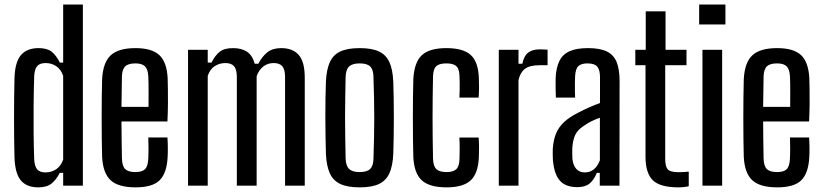

<svg xmlns="http://www.w3.org/2000/svg" viewBox="-20 -820 3633 848"><path d="M149 7.5Q98 7.5 72.2 -23Q46.5 -53.5 44 -124Q43 -162 42.5 -206.2Q42 -250.5 42 -297Q42 -343.5 42.5 -389.2Q43 -435 44 -476.5Q46.5 -547 73 -577.2Q99.5 -607.5 150 -607.5Q188 -607.5 208 -591.8Q228 -576 244.5 -543.5H259V-800H346V0H259V-56.5H244Q228 -25.5 207.2 -9Q186.5 7.5 149 7.5ZM181 -58.5Q207.5 -58.5 228.2 -72.5Q249 -86.5 259 -115V-485Q249 -514 228.2 -527.8Q207.5 -541.5 181.5 -541.5Q155.5 -541.5 144 -527.8Q132.5 -514 131 -483Q129 -421 128.5 -357.2Q128 -293.5 128.5 -232.5Q129 -171.5 131 -117Q132.5 -86.5 143.8 -72.5Q155 -58.5 181 -58.5Z M579 7.5Q502.5 7.5 468.5 -24Q434.5 -55.5 431 -128Q430 -163 429.5 -206.8Q429 -250.5 429 -298Q429 -345.5 429.5 -390.2Q430 -435 431 -470.5Q435 -544.5 469.2 -576Q503.5 -607.5 578 -607.5Q651 -607.5 684 -576.5Q717 -545.5 720.5 -474Q721 -459.5 721.5 -430Q722 -400.5 721.8 -362.2Q721.5 -324 719.5 -283.5H516.5Q516.5 -244.5 517.2 -204.2Q518 -164 518.5 -120Q519.5 -86 533.2 -73Q547 -60 578 -60Q608 -60 620.8 -73Q633.5 -86 635 -120Q636 -136.5 636 -160.2Q636 -184 635 -213H719.5Q721 -195 721.2 -171Q721.5 -147 720.5 -128Q717 -55.5 685.2 -24Q653.5 7.5 579 7.5ZM516.5 -348H636Q636 -376 636.2 -403.2Q636.5 -430.5 636 -451.5Q635.5 -472.5 635 -482.5Q633.5 -513.5 620.5 -526.8Q607.5 -540 578 -540Q546.5 -540 533 -526.8Q519.5 -513.5 518.5 -482.5Q518 -446 517.5 -413Q517 -380 516.5 -348Z M810.5 0V-600H897.5V-543.5H914Q930.5 -576 950.8 -591.8Q971 -607.5 1009.5 -607.5Q1047 -607.5 1071 -591.5Q1095 -575.5 1105 -538.5H1121Q1137.5 -570.5 1160.8 -589Q1184 -607.5 1222 -607.5Q1273 -607.5 1299.5 -577.2Q1326 -547 1326 -476.5V0H1239V-483Q1238.5 -514 1226.5 -527.8Q1214.5 -541.5 1188.5 -541.5Q1163 -541.5 1143.2 -526.5Q1123.5 -511.5 1113.5 -483.5V0H1026V-483Q1025.5 -514 1013.5 -527.8Q1001.5 -541.5 975.5 -541.5Q949.5 -541.5 928.2 -527.8Q907 -514 897.5 -485V0Z M1568.5 7.5Q1515.5 7.5 1483.5 -7.2Q1451.5 -22 1436.8 -54.5Q1422 -87 1419.5 -140Q1418.5 -174.5 1417.8 -215.2Q1417 -256 1417 -299Q1417 -342 1417.5 -383.2Q1418 -424.5 1419.5 -460Q1422 -513 1436.8 -545.5Q1451.5 -578 1483.2 -592.8Q1515 -607.5 1568.5 -607.5Q1622.5 -607.5 1654 -592.5Q1685.5 -577.5 1700 -545.2Q1714.5 -513 1717 -460Q1718 -425.5 1718.8 -384.5Q1719.5 -343.5 1719.5 -300.8Q1719.5 -258 1718.8 -216.8Q1718 -175.5 1717 -140Q1714.5 -87.5 1700 -55Q1685.5 -22.5 1654 -7.5Q1622.5 7.5 1568.5 7.5ZM1568.5 -60Q1601 -60 1615 -73.8Q1629 -87.5 1629.5 -120Q1631 -169 1632 -213Q1633 -257 1633 -300Q1633 -343 1632 -387.2Q1631 -431.5 1629.5 -480Q1629 -512.5 1615.2 -526.2Q1601.5 -540 1568.5 -540Q1536 -540 1521.8 -526.2Q1507.5 -512.5 1506.5 -480Q1505.5 -431.5 1504.8 -387.2Q1504 -343 1504 -300Q1504 -257 1504.8 -212.8Q1505.5 -168.5 1506.5 -120Q1507.5 -87.5 1522 -73.8Q1536.5 -60 1568.5 -60Z M2009 -389Q2010 -403.5 2010.2 -421.2Q2010.5 -439 2010.2 -455.2Q2010 -471.5 2009.5 -482.5Q2009 -515.5 1995.5 -527.8Q1982 -540 1951.5 -540Q1920.5 -540 1907 -527.8Q1893.5 -515.5 1892.5 -482.5Q1891.5 -433.5 1891 -388.8Q1890.5 -344 1890.5 -300.8Q1890.5 -257.5 1891 -213Q1891.5 -168.5 1892.5 -120Q1893.5 -86 1907.2 -73Q1921 -60 1952.5 -60Q1982 -60 1995.5 -73Q2009 -86 2009.5 -120Q2010 -137.5 2010.2 -160.8Q2010.5 -184 2009 -212.5H2094Q2095.5 -194.5 2095.8 -170.8Q2096 -147 2095 -128Q2092.5 -55.5 2059.5 -24Q2026.5 7.5 1952.5 7.5Q1876.5 7.5 1842.5 -24Q1808.5 -55.5 1805.5 -128Q1804.5 -163 1804 -207Q1803.5 -251 1803.5 -298.2Q1803.5 -345.5 1804 -390.2Q1804.5 -435 1805.5 -470.5Q1809.5 -544.5 1843 -576Q1876.5 -607.5 1951.5 -607.5Q2026.5 -607.5 2059.8 -576.5Q2093 -545.5 2095 -473.5Q2096 -455 2095.8 -431.2Q2095.5 -407.5 2094 -389Z M2183 0V-600H2270V-538.5H2287Q2294.5 -574.5 2313.5 -588.2Q2332.5 -602 2364 -602Q2373.5 -602 2383 -601.5Q2392.5 -601 2398.5 -600.5V-532H2365Q2319.5 -532 2298.5 -516Q2277.5 -500 2270 -466.5V0Z M2530.5 6.5Q2477.5 6.5 2452.2 -22.8Q2427 -52 2422 -114Q2421.5 -126 2421.2 -139Q2421 -152 2421.5 -163.5Q2424 -200 2435 -228.2Q2446 -256.5 2470.2 -279.8Q2494.5 -303 2536 -323.5Q2558.5 -335.5 2582 -345.8Q2605.5 -356 2630 -365V-480Q2630 -511 2618 -525.5Q2606 -540 2574.5 -540Q2547 -540 2534.2 -527.8Q2521.5 -515.5 2520 -482.5Q2519.5 -472 2519.2 -455Q2519 -438 2519.2 -420Q2519.5 -402 2520 -389H2435Q2434.5 -405 2434 -429.8Q2433.5 -454.5 2434 -474Q2436 -521 2450.5 -550.5Q2465 -580 2495.8 -593.8Q2526.5 -607.5 2577 -607.5Q2630 -607.5 2660.5 -592.5Q2691 -577.5 2703.8 -545.2Q2716.5 -513 2716.5 -461.5L2716 0H2629V-56.5H2616Q2603.5 -25.5 2584.2 -9.5Q2565 6.5 2530.5 6.5ZM2562.5 -58.5Q2586.5 -58.5 2603.2 -72.5Q2620 -86.5 2629.5 -112V-300Q2612 -294 2594.2 -285.5Q2576.5 -277 2556 -262.5Q2528 -244 2518.5 -219.5Q2509 -195 2507.5 -163.5Q2507.5 -154 2507.5 -142.8Q2507.5 -131.5 2508 -120.5Q2510.5 -90.5 2524.8 -74.5Q2539 -58.5 2562.5 -58.5Z M2976.5 7.5Q2895.5 7.5 2863.2 -24Q2831 -55.5 2831 -128V-532H2786V-600H2832V-770H2919.5V-600H3012V-532H2918V-119Q2918 -85.5 2928.8 -72.5Q2939.5 -59.5 2977.5 -59.5Q2991 -59.5 3000.5 -60.2Q3010 -61 3022 -62V2.5Q3012 5 3000.2 6.2Q2988.5 7.5 2976.5 7.5Z M3068 -712V-800H3184V-712ZM3082.5 0V-600H3169.5V0Z M3413 7.5Q3336.5 7.5 3302.5 -24Q3268.5 -55.5 3265 -128Q3264 -163 3263.5 -206.8Q3263 -250.5 3263 -298Q3263 -345.5 3263.5 -390.2Q3264 -435 3265 -470.5Q3269 -544.5 3303.2 -576Q3337.5 -607.5 3412 -607.5Q3485 -607.5 3518 -576.5Q3551 -545.5 3554.5 -474Q3555 -459.5 3555.5 -430Q3556 -400.5 3555.8 -362.2Q3555.5 -324 3553.5 -283.5H3350.5Q3350.5 -244.5 3351.2 -204.2Q3352 -164 3352.5 -120Q3353.5 -86 3367.2 -73Q3381 -60 3412 -60Q3442 -60 3454.8 -73Q3467.5 -86 3469 -120Q3470 -136.5 3470 -160.2Q3470 -184 3469 -213H3553.5Q3555 -195 3555.2 -171Q3555.5 -147 3554.5 -128Q3551 -55.5 3519.2 -24Q3487.5 7.5 3413 7.5ZM3350.5 -348H3470Q3470 -376 3470.2 -403.2Q3470.5 -430.5 3470 -451.5Q3469.5 -472.5 3469 -482.5Q3467.5 -513.5 3454.5 -526.8Q3441.5 -540 3412 -540Q3380.5 -540 3367 -526.8Q3353.5 -513.5 3352.5 -482.5Q3352 -446 3351.5 -413Q3351 -380 3350.5 -348Z"/></svg>

Font: Big Shoulders Display Thin SemiBold
Style: Regular
Weight: 600
Version: Version 2.002